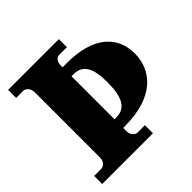

<svg xmlns="http://www.w3.org/2000/svg" viewBox="-184 -872 1030 1030"><g transform="rotate(-45 331.5 -357.0)"><path d="M21 0H406V-61H351C331 -61 313 -81 313 -110V-133H325C554 -133 640 -250 640 -371C640 -503 545 -593 347 -593H313V-604C313 -636 327 -653 351 -653H406V-714H21V-653H74C92 -653 113 -636 113 -600V-108C113 -78 92 -61 74 -61H21ZM327 -199H313V-525H330C401 -525 427 -470 427 -367C427 -252 397 -199 327 -199Z"/></g></svg>

Font: Noto Serif Thai Black
Style: Regular
Weight: 900
Designer: Monotype Design Team
Foundry: Monotype Imaging Inc.
Version: Version 2.002